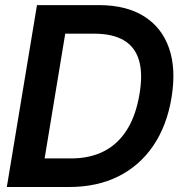

<svg xmlns="http://www.w3.org/2000/svg" viewBox="-20 -748 727 768"><path d="M256.8 0H69.8L88.9 -114.3H263.7Q339.8 -114.3 396 -143.1Q452.1 -171.9 488 -229.2Q523.9 -286.6 538.1 -372.1Q551.8 -453.6 535.9 -507.1Q520 -560.5 475.1 -586.9Q430.2 -613.3 356.4 -613.3H168L186.5 -727.5H376Q484.4 -727.5 555.9 -682.9Q627.4 -638.2 656.2 -555.2Q685.1 -472.2 666 -356.9Q647.5 -245.1 593 -165Q538.6 -85 453.4 -42.5Q368.2 0 256.8 0ZM259.8 -727.5 139.6 0H7.3L127.9 -727.5Z"/></svg>

Font: Inter Tight SemiBold
Style: Italic
Weight: 600
Italic angle: -9.39999°
Designer: Rasmus Andersson
Foundry: rsms
Version: Version 3.004